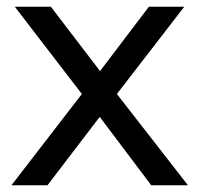

<svg xmlns="http://www.w3.org/2000/svg" viewBox="-20 -550 592 570"><path d="M429 0 276 -203 121 0H14L223 -271L24 -530H131L277 -339L422 -530H527L327 -271L538 0Z"/></svg>

Font: CMG Sans Medium
Style: Regular
Weight: 500
Designer: Julieta Ulanovsky
Foundry: Julieta Ulanovsky
Version: Version 7.200